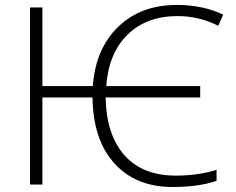

<svg xmlns="http://www.w3.org/2000/svg" viewBox="-20 -744 951 774"><path d="M695.8 -679.2Q570.8 -679.2 494.4 -604.5Q418 -529.8 408.2 -397H787.1V-351.1H405.8Q408.7 -200.2 481.7 -118.2Q554.7 -36.1 688 -36.1Q777.8 -36.1 853 -59.1V-15.1Q782.2 9.8 675.8 9.8Q527.3 9.8 441.2 -85.4Q355 -180.7 353 -351.1H150.9V0H101.1V-713.9H150.9V-397H354Q365.2 -547.4 456.3 -635.7Q547.4 -724.1 692.9 -724.1Q797.4 -724.1 879.9 -685.1L859.9 -640.1Q781.7 -679.2 695.8 -679.2Z"/></svg>

Font: JBL Sans
Style: Light
Weight: 300
Version: Version 1.10